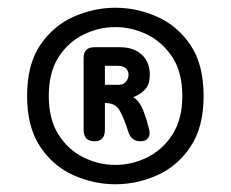

<svg xmlns="http://www.w3.org/2000/svg" viewBox="-20 -765 596 496"><path d="M451 -517Q451 -578 425.5 -617Q400 -656 360.5 -675.5Q321 -695 278 -695Q235 -695 195.5 -675.5Q156 -656 131 -617Q106 -578 106 -517Q106 -457 131 -417.5Q156 -378 195.5 -358.5Q235 -339 278 -339Q321 -339 360.5 -358.5Q400 -378 425.5 -417.5Q451 -457 451 -517ZM50 -517Q50 -598 83.5 -648Q117 -698 169.5 -721.5Q222 -745 278 -745Q334 -745 386.5 -721.5Q439 -698 472.5 -648Q506 -598 506 -517Q506 -437 472.5 -386.5Q439 -336 386.5 -312.5Q334 -289 278 -289Q222 -289 169.5 -312.5Q117 -336 83.5 -386.5Q50 -437 50 -517ZM343 -400Q320 -400 312 -423Q299 -464 288 -481.5Q277 -499 251 -499V-430Q251 -400 224 -400Q196 -400 196 -430V-615Q196 -643 224 -643H290Q325 -643 346 -624Q367 -605 367 -572Q367 -546 354 -533Q341 -520 324 -514Q341 -504 351 -477Q361 -450 365 -431Q369 -418 363 -409Q357 -400 343 -400ZM251 -546H288Q299 -546 305.5 -554Q312 -562 312 -572Q312 -582 305 -588.5Q298 -595 284 -595H251Z"/></svg>

Font: Agu Display Uzo
Style: Regular
Weight: 400
Version: Version 1.103